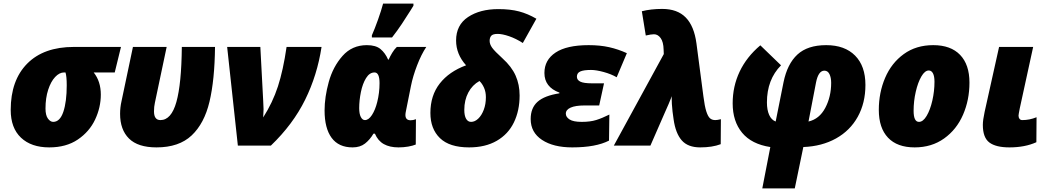

<svg xmlns="http://www.w3.org/2000/svg" viewBox="-20 -816 5875 1076"><path d="M40 -200Q40 -366 132.5 -459.5Q225 -553 394 -553H658L623 -410H505Q545 -360 545 -286Q545 -214 513 -146Q481 -78 416 -34Q351 10 256 10Q155 10 97.5 -44.5Q40 -99 40 -200ZM354 -338Q354 -388 347 -410H339Q313 -410 289 -384.5Q265 -359 250 -313Q235 -267 235 -208Q235 -170 248.5 -151.5Q262 -133 278 -133Q316 -133 335 -189.5Q354 -246 354 -338Z M653 -178Q653 -214 661 -249L725 -553H914L848 -240Q843 -218 843 -192Q843 -143 879 -143Q940 -143 968.5 -244.5Q997 -346 999 -553H1185Q1183 -368 1154 -246Q1125 -124 1054 -57Q983 10 857 10Q753 10 703 -39.5Q653 -89 653 -178Z M1253 -553H1439L1455 -251Q1457 -219 1457 -204Q1457 -190 1455 -158Q1508 -241 1537.5 -331.5Q1567 -422 1586 -553H1782Q1758 -395 1690 -257Q1622 -119 1498 0H1313Z M1799 -197Q1799 -272 1822.5 -357Q1846 -442 1899.5 -502.5Q1953 -563 2036 -563Q2086 -563 2112.5 -541Q2139 -519 2155 -482H2158Q2166 -500 2178 -520Q2190 -540 2204 -553H2369Q2341 -511 2317.5 -450Q2294 -389 2283 -334L2260 -219Q2259 -212 2255.5 -196.5Q2252 -181 2252 -172Q2252 -142 2281 -142Q2296 -142 2311 -148L2310 -6Q2293 1 2267.5 5.5Q2242 10 2213 10Q2164 10 2131 -8.5Q2098 -27 2081 -67H2073Q2053 -33 2025.5 -11.5Q1998 10 1956 10Q1878 10 1838.5 -43.5Q1799 -97 1799 -197ZM2094 -244Q2107 -296 2107 -350Q2107 -410 2079 -410Q2051 -410 2031.5 -378.5Q2012 -347 2002.5 -300Q1993 -253 1993 -210Q1993 -178 2002 -160.5Q2011 -143 2025 -143Q2046 -143 2064.5 -171.5Q2083 -200 2094 -244ZM2064 -618Q2080 -654 2098.5 -706Q2117 -758 2127 -796H2297V-784L2281 -758Q2258 -721 2232 -682Q2206 -643 2177 -606H2064Z M2392 -183Q2392 -281 2444.5 -348Q2497 -415 2592 -450Q2536 -512 2536 -589Q2536 -676 2603 -720.5Q2670 -765 2773 -765Q2840 -765 2889 -752Q2938 -739 2986 -711L2910 -575Q2871 -600 2833 -613Q2795 -626 2769 -626Q2742 -626 2733 -615.5Q2724 -605 2724 -587Q2724 -568 2738 -548.5Q2752 -529 2796 -489Q2847 -443 2869.5 -392.5Q2892 -342 2892 -281Q2892 -196 2860 -130Q2828 -64 2764 -27Q2700 10 2609 10Q2499 10 2445.5 -42Q2392 -94 2392 -183ZM2703 -271Q2703 -301 2692.5 -324.5Q2682 -348 2667 -362Q2627 -340 2604.5 -297.5Q2582 -255 2582 -200Q2582 -168 2592 -150.5Q2602 -133 2620 -133Q2641 -133 2660 -151Q2679 -169 2691 -200.5Q2703 -232 2703 -271Z M2954 -149Q2954 -211 2992.5 -245.5Q3031 -280 3115 -293V-297Q3031 -328 3031 -407Q3031 -480 3093.5 -521.5Q3156 -563 3279 -563Q3343 -563 3394 -551.5Q3445 -540 3493 -518L3436 -383Q3405 -401 3363 -412.5Q3321 -424 3292 -424Q3251 -424 3232 -415.5Q3213 -407 3213 -386Q3213 -368 3232 -358.5Q3251 -349 3298 -349H3365L3338 -225H3256Q3205 -225 3178 -213Q3151 -201 3151 -179Q3151 -160 3172 -146.5Q3193 -133 3240 -133Q3288 -133 3321.5 -143.5Q3355 -154 3395 -174L3393 -28Q3319 10 3187 10Q3081 10 3017.5 -32Q2954 -74 2954 -149Z M4020 -148 4019 -8Q3972 10 3904 10Q3835 10 3800.5 -29.5Q3766 -69 3755 -147L3749 -191Q3744 -233 3744 -277Q3744 -273 3727 -233Q3710 -193 3705 -183L3625 0H3420L3700 -513L3699 -538Q3698 -581 3682.5 -602.5Q3667 -624 3645 -624Q3629 -624 3599 -617L3577 -753Q3628 -766 3691 -766Q3776 -766 3823 -718Q3870 -670 3883 -573L3922 -276Q3929 -221 3938 -192.5Q3947 -164 3958.5 -153.5Q3970 -143 3989 -143Q4000 -143 4020 -148Z M4297 8Q4192 -8 4139 -72Q4086 -136 4086 -237Q4086 -332 4125 -414.5Q4164 -497 4241 -562L4357 -450Q4278 -370 4278 -242Q4278 -200 4290.5 -172Q4303 -144 4327 -135L4371 -355Q4392 -458 4449 -510.5Q4506 -563 4610 -563Q4714 -563 4772 -504.5Q4830 -446 4830 -340Q4830 -239 4787 -161.5Q4744 -84 4665 -40Q4586 4 4482 8L4434 240H4252ZM4638 -352Q4638 -381 4628.5 -400.5Q4619 -420 4600 -420Q4566 -420 4553 -353L4511 -135Q4572 -149 4605 -211.5Q4638 -274 4638 -352Z M4905 -200Q4905 -297 4940.5 -380Q4976 -463 5045 -513Q5114 -563 5210 -563Q5308 -563 5360.5 -508.5Q5413 -454 5413 -353Q5413 -256 5377 -173Q5341 -90 5271 -40Q5201 10 5106 10Q5008 10 4956.5 -44.5Q4905 -99 4905 -200ZM5217 -358Q5217 -389 5208.5 -405Q5200 -421 5185 -421Q5163 -421 5143.5 -387.5Q5124 -354 5112 -301.5Q5100 -249 5100 -195Q5100 -133 5130 -133Q5153 -133 5173 -166.5Q5193 -200 5205 -252.5Q5217 -305 5217 -358Z M5488 -116Q5488 -143 5498 -189L5579 -553H5770L5695 -209Q5688 -174 5688 -168Q5688 -157 5693.5 -150Q5699 -143 5709 -143Q5750 -143 5789 -159L5788 -19Q5724 10 5637 10Q5561 10 5524.5 -17.5Q5488 -45 5488 -116Z"/></svg>

Font: Noto Sans Display Black
Style: Italic
Weight: 900
Italic angle: -12°
Designer: Monotype Design team
Foundry: Monotype Imaging Inc.
Version: Version 1.000